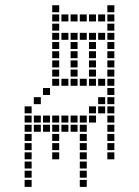

<svg xmlns="http://www.w3.org/2000/svg" viewBox="-20 -659 540 746"><path d="M75.7 40V67.1H102.9V40ZM75.7 4.3V31.4H102.9V4.3ZM75.7 -31.4V-4.3H102.9V-31.4ZM75.7 -67.1V-40H102.9V-67.1ZM75.7 -102.9V-75.7H102.9V-102.9ZM75.7 -138.6V-111.4H102.9V-138.6ZM75.7 -174.3V-147.1H102.9V-174.3ZM75.7 -210V-182.9H102.9V-210ZM75.7 -245.7V-218.6H102.9V-245.7ZM111.4 -210V-182.9H138.6V-210ZM147.1 -210V-182.9H174.3V-210ZM182.9 -210V-182.9H210V-210ZM218.6 -210V-182.9H245.7V-210ZM254.3 -210V-182.9H281.4V-210ZM290 -210V-182.9H317.1V-210ZM325.7 -210V-182.9H352.9V-210ZM111.4 -174.3V-147.1H138.6V-174.3ZM147.1 -174.3V-147.1H174.3V-174.3ZM218.6 -174.3V-147.1H245.7V-174.3ZM254.3 -174.3V-147.1H281.4V-174.3ZM290 -174.3V-147.1H317.1V-174.3ZM290 -138.6V-111.4H317.1V-138.6ZM290 -102.9V-75.7H317.1V-102.9ZM290 -67.1V-40H317.1V-67.1ZM290 -31.4V-4.3H317.1V-31.4ZM290 4.3V31.4H317.1V4.3ZM290 40V67.1H317.1V40ZM182.9 -138.6V-111.4H210V-138.6ZM182.9 -102.9V-75.7H210V-102.9ZM182.9 -67.1V-40H210V-67.1ZM397.1 -67.1V-40H424.3V-67.1ZM397.1 -102.9V-75.7H424.3V-102.9ZM397.1 -138.6V-111.4H424.3V-138.6ZM397.1 -174.3V-147.1H424.3V-174.3ZM397.1 -210V-182.9H424.3V-210ZM397.1 -245.7V-218.6H424.3V-245.7ZM397.1 -281.4V-254.3H424.3V-281.4ZM397.1 -317.1V-290H424.3V-317.1ZM397.1 -352.9V-325.7H424.3V-352.9ZM397.1 -388.6V-361.4H424.3V-388.6ZM397.1 -424.3V-397.1H424.3V-424.3ZM397.1 -460V-432.9H424.3V-460ZM397.1 -495.7V-468.6H424.3V-495.7ZM397.1 -531.4V-504.3H424.3V-531.4ZM397.1 -567.1V-540H424.3V-567.1ZM397.1 -602.9V-575.7H424.3V-602.9ZM397.1 -638.6V-611.4H424.3V-638.6ZM182.9 -638.6V-611.4H210V-638.6ZM182.9 -602.9V-575.7H210V-602.9ZM182.9 -567.1V-540H210V-567.1ZM182.9 -531.4V-504.3H210V-531.4ZM182.9 -495.7V-468.6H210V-495.7ZM182.9 -460V-432.9H210V-460ZM182.9 -424.3V-397.1H210V-424.3ZM182.9 -388.6V-361.4H210V-388.6ZM182.9 -352.9V-325.7H210V-352.9ZM218.6 -352.9V-325.7H245.7V-352.9ZM254.3 -352.9V-325.7H281.4V-352.9ZM290 -352.9V-325.7H317.1V-352.9ZM325.7 -352.9V-325.7H352.9V-352.9ZM361.4 -352.9V-325.7H388.6V-352.9ZM254.3 -424.3V-397.1H281.4V-424.3ZM254.3 -460V-432.9H281.4V-460ZM254.3 -495.7V-468.6H281.4V-495.7ZM254.3 -531.4V-504.3H281.4V-531.4ZM254.3 -388.6V-361.4H281.4V-388.6ZM218.6 -531.4V-504.3H245.7V-531.4ZM290 -531.4V-504.3H317.1V-531.4ZM325.7 -531.4V-504.3H352.9V-531.4ZM361.4 -531.4V-504.3H388.6V-531.4ZM325.7 -495.7V-468.6H352.9V-495.7ZM325.7 -460V-432.9H352.9V-460ZM325.7 -424.3V-397.1H352.9V-424.3ZM325.7 -388.6V-361.4H352.9V-388.6ZM147.1 -317.1V-290H174.3V-317.1ZM111.4 -281.4V-254.3H138.6V-281.4ZM361.4 -281.4V-254.3H388.6V-281.4ZM325.7 -245.7V-218.6H352.9V-245.7ZM361.4 -245.7V-218.6H388.6V-245.7ZM218.6 -602.9V-575.7H245.7V-602.9ZM254.3 -602.9V-575.7H281.4V-602.9ZM290 -602.9V-575.7H317.1V-602.9ZM325.7 -602.9V-575.7H352.9V-602.9ZM361.4 -602.9V-575.7H388.6V-602.9ZM182.9 -174.3V-147.1H210V-174.3Z"/></svg>

Font: Gossip Icons Med Square
Style: Regular
Weight: 400
Designer: Deborah Khodanovich
Version: Version 1.001;Glyphs 3.3.1 (3343)